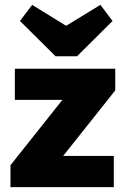

<svg xmlns="http://www.w3.org/2000/svg" viewBox="-20 -768 521 788"><path d="M23 -90 267 -397H453L209 -90ZM23 0V-90L132 -128H447V0ZM41 -358V-486H453V-397L345 -358ZM392 -748 442 -682 296 -537H208L62 -682L112 -748L310 -626L194 -627Z"/></svg>

Font: Outfit Thin
Style: Bold
Weight: 700
Version: Version 1.100;gftools[0.9.27]